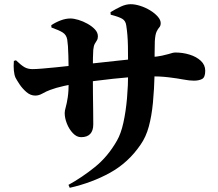

<svg xmlns="http://www.w3.org/2000/svg" viewBox="-20 -827 1040 914"><path d="M306 53Q370 18 432 -32Q494 -82 537 -158Q556 -191 567.5 -243.5Q579 -296 584.5 -358Q590 -420 590 -483Q590 -554 589 -608Q588 -662 581 -706Q578 -728 562 -737.5Q546 -747 507 -757L506 -769Q532 -785 556 -796Q580 -807 602 -807Q623 -807 648 -799Q673 -791 695 -777.5Q717 -764 731 -748Q745 -732 745 -717Q745 -704 738.5 -697Q732 -690 725.5 -676.5Q719 -663 717 -631Q716 -598 716 -571Q716 -544 716 -521.5Q716 -499 716 -477Q714 -401 708 -338Q702 -275 688.5 -225Q675 -175 649 -138Q591 -53 504.5 -5Q418 43 312 67ZM366 -174Q345 -174 327 -193Q309 -212 298.5 -238.5Q288 -265 288 -289Q288 -300 293 -317Q298 -334 302.5 -363.5Q307 -393 307 -440Q307 -473 306.5 -504Q306 -535 305.5 -561Q305 -587 303.5 -607Q302 -627 300 -639Q296 -661 279 -672Q262 -683 225 -696L224 -707Q245 -721 269 -730Q293 -739 315 -739Q331 -739 353 -732.5Q375 -726 396.5 -714Q418 -702 432 -687Q446 -672 446 -654Q446 -642 441 -634.5Q436 -627 431 -618Q426 -609 424 -590Q423 -575 422.5 -552Q422 -529 422 -505.5Q422 -482 422 -467Q422 -420 422.5 -379Q423 -338 423.5 -302Q424 -266 424 -235Q424 -205 409.5 -189.5Q395 -174 366 -174ZM148 -372Q125 -372 105.5 -389Q86 -406 72.5 -426.5Q59 -447 54 -457Q48 -470 46 -491Q44 -512 46 -537L56 -540Q81 -516 97 -507Q113 -498 135 -498Q151 -498 181 -500.5Q211 -503 246 -506.5Q281 -510 312 -513.5Q343 -517 362 -519Q394 -522 443 -527.5Q492 -533 544 -538.5Q596 -544 639 -548.5Q682 -553 701 -555Q732 -558 751 -562Q770 -566 781.5 -569.5Q793 -573 800.5 -575Q808 -577 815 -577Q850 -577 882.5 -567Q915 -557 936 -537.5Q957 -518 957 -490Q957 -459 942 -451Q927 -443 903 -443Q882 -443 853 -448.5Q824 -454 783 -459Q742 -464 685 -464Q652 -464 608 -460.5Q564 -457 518.5 -452Q473 -447 434 -442Q395 -437 372 -434Q325 -427 285 -418Q245 -409 219 -399Q200 -392 182.5 -382Q165 -372 148 -372Z"/></svg>

Font: Noto Serif SC ExtraLight Black
Style: Regular
Weight: 900
Version: Version 2.002-H1;hotconv 1.1.0;makeotfexe 2.6.0